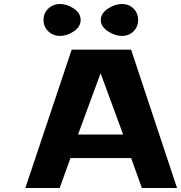

<svg xmlns="http://www.w3.org/2000/svg" viewBox="-20 -942 907 962"><path d="M107 0 339 -693H637L867 0H691L637 -150H333L279 0ZM371 -268H597L484 -575ZM222 -785Q198 -808 198 -842Q198 -876 222 -899Q246 -922 281 -922Q316 -922 350 -899Q384 -876 384 -842Q384 -808 350 -785Q316 -762 281 -762Q246 -762 222 -785ZM520.5 -785.5Q485 -809 485 -842Q485 -875 520.5 -898.5Q556 -922 591 -922Q626 -922 649 -899Q672 -876 672 -842Q672 -808 649 -785Q626 -762 591 -762Q556 -762 520.5 -785.5Z"/></svg>

Font: Fix15 Mono
Style: Bold
Weight: 700
Designer: Carrois Corporate & Edenspiekermann AG
Foundry: Carrois Corporate GbR & Edenspiekermann AG
Version: Version 3.206